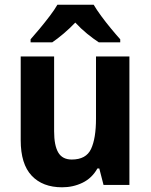

<svg xmlns="http://www.w3.org/2000/svg" viewBox="-20 -786 640 816"><path d="M530 -546V0H420L402 -70H394Q371 -29 331 -9.5Q291 10 244 10Q161 10 114.5 -39.5Q68 -89 68 -190V-546H210V-228Q210 -168 227.5 -138Q245 -108 285 -108Q346 -108 367 -153Q388 -198 388 -282V-546ZM378 -766Q391 -744 410.5 -717.5Q430 -691 451.5 -665Q473 -639 491 -619V-606H400Q377 -621 350.5 -642.5Q324 -664 300 -690Q275 -664 249.5 -642.5Q224 -621 202 -606H110V-619Q127 -638 149 -664.5Q171 -691 191.5 -718Q212 -745 224 -766Z"/></svg>

Font: Noto Sans Arabic SemCond
Style: Bold
Weight: 700
Width: 4
Designer: Monotype Design Team, Nadine Chahine, Nizar Qandah and Khaled Hosny
Foundry: Monotype Imaging Inc.
Version: Version 2.012; ttfautohint (v1.8.4.7-5d5b)